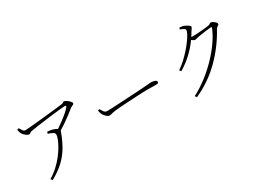

<svg xmlns="http://www.w3.org/2000/svg" viewBox="-29 -1480 3029 2236"><g transform="rotate(-30 1485.0 -362.0)"><path d="M150.9 -678.2 174.8 -685.1Q188 -662.6 200 -644.3Q211.9 -626 232.9 -626Q246.1 -626 285.4 -629.2Q324.7 -632.3 379.2 -637.7Q433.6 -643.1 492.9 -649.2Q552.2 -655.3 606.4 -661.1Q660.6 -667 699.7 -671.4Q738.8 -675.8 752 -678.2Q763.2 -679.7 770.3 -686.3Q777.3 -692.9 788.1 -692.9Q798.8 -692.9 818.6 -679.7Q838.4 -666.5 854.2 -649.7Q870.1 -632.8 870.1 -622.1Q870.1 -612.3 860.6 -606.7Q851.1 -601.1 838.1 -595.5Q825.2 -589.8 814 -581.1Q793.5 -563 757.1 -535.2Q720.7 -507.3 675.5 -476.1Q630.4 -444.8 584 -417Q584 -412.6 581.1 -404.8Q544.4 -303.2 498 -224.4Q451.7 -145.5 383.8 -82.3Q315.9 -19 215.8 36.1L198.2 13.2Q257.8 -22 307.9 -67.9Q357.9 -113.8 397 -163.6Q436 -213.4 462.9 -260.3Q489.7 -307.1 503.9 -344.5Q518.1 -381.8 518.1 -401.9Q518.1 -424.3 492.9 -437Q467.8 -449.7 435.1 -460L440.9 -483.9Q464.4 -482.4 477.5 -480.7Q490.7 -479 502 -476.1Q521.5 -470.7 538.3 -463.9Q555.2 -457 566.9 -448.2Q608.9 -476.1 651.1 -507.8Q693.4 -539.6 726.6 -568.8Q759.8 -598.1 775.9 -618.2Q785.6 -631.3 783.2 -635.7Q780.8 -640.1 765.1 -640.1Q749.5 -640.1 708.7 -636.2Q668 -632.3 613 -625.7Q558.1 -619.1 499 -611.6Q439.9 -604 387.2 -596.4Q334.5 -588.9 298.8 -583Q279.3 -579.6 271.7 -574.7Q264.2 -569.8 259 -565.9Q253.9 -562 243.2 -562Q232.9 -562 217.8 -571.8Q202.6 -581.5 188.2 -595.7Q173.8 -609.9 167 -623Q160.2 -635.7 157.5 -649.4Q154.8 -663.1 150.9 -678.2Z M1077.1 -400.9 1099.1 -408.2Q1112.8 -383.8 1127.7 -363.3Q1142.6 -342.8 1170.4 -342.8Q1190.9 -342.8 1231.9 -344.7Q1272.9 -346.7 1325.2 -349.4Q1377.4 -352.1 1432.1 -355.2Q1486.8 -358.4 1535.4 -361.3Q1584 -364.3 1618.2 -366.5Q1652.3 -368.7 1662.1 -369.1Q1712.4 -372.1 1734.6 -375Q1756.8 -377.9 1776.4 -377.9Q1791 -377.9 1807.9 -374.3Q1824.7 -370.6 1836.4 -363.5Q1848.1 -356.4 1848.1 -346.2Q1848.1 -336.4 1842 -329.8Q1835.9 -323.2 1813 -323.2Q1788.6 -323.2 1759.8 -324.2Q1731 -325.2 1688 -325.2Q1670.9 -325.2 1628.4 -323.5Q1585.9 -321.8 1531.2 -318.8Q1476.6 -315.9 1420.7 -312.7Q1364.7 -309.6 1319.6 -306.2Q1274.4 -302.7 1252.4 -299.8Q1226.6 -296.9 1212.4 -293Q1198.2 -289.1 1188.2 -286.1Q1178.2 -283.2 1165 -283.2Q1153.8 -283.2 1138.2 -294.9Q1122.6 -306.6 1108.9 -323.2Q1095.2 -339.8 1089.4 -354Q1084 -366.7 1081.8 -377.4Q1079.6 -388.2 1077.1 -400.9Z M2374 -743.2 2381.3 -764.2Q2394 -763.2 2408.4 -762Q2422.9 -760.7 2437 -755.9Q2451.2 -750.5 2467.8 -741.2Q2484.4 -731.9 2496.3 -722.2Q2508.3 -712.4 2508.3 -705.1Q2508.3 -692.9 2499.3 -682.4Q2490.2 -671.9 2479 -652.8Q2471.7 -639.6 2463.4 -626.2Q2455.1 -612.8 2446.3 -600.1Q2454.6 -599.1 2460.9 -598.6Q2467.3 -598.1 2473.1 -598.1Q2493.7 -598.1 2524.2 -600.1Q2554.7 -602.1 2586.9 -605Q2619.1 -607.9 2644.5 -610.6Q2669.9 -613.3 2680.2 -615.2Q2702.1 -618.2 2708.5 -626Q2714.8 -633.8 2726.1 -633.8Q2737.3 -633.8 2753.7 -624Q2770 -614.3 2782.7 -600.8Q2795.4 -587.4 2795.4 -577.1Q2795.4 -568.8 2787.4 -563.2Q2779.3 -557.6 2769 -550.8Q2758.8 -543.9 2752.4 -532.2Q2652.3 -347.7 2501.7 -198Q2351.1 -48.3 2153.3 40L2137.2 16.1Q2234.4 -33.7 2324.7 -103.8Q2415 -173.8 2491.5 -254.2Q2567.9 -334.5 2623.8 -416Q2679.7 -497.6 2708 -569.8Q2713.4 -584 2701.2 -584Q2692.9 -584 2670.4 -581.5Q2647.9 -579.1 2619.6 -575.2Q2591.3 -571.3 2565.7 -567.4Q2540 -563.5 2525.4 -561Q2509.3 -558.1 2494.1 -553.5Q2479 -548.8 2470.2 -548.8Q2461.4 -548.8 2450.4 -555.4Q2439.5 -562 2427.2 -571.8Q2314.9 -413.6 2147 -313L2130.4 -335Q2176.3 -365.7 2221.2 -406.7Q2266.1 -447.8 2305.2 -491.9Q2344.2 -536.1 2374.3 -577.4Q2404.3 -618.7 2421.1 -651.1Q2438 -683.6 2438 -700.2Q2438 -712.9 2419.7 -723.1Q2401.4 -733.4 2374 -743.2Z"/></g></svg>

Font: Source Han Serif CN ExtraLight
Style: Regular
Weight: 250
Designer: Ryoko NISHIZUKA  (kana & ideographs); Frank Grießhammer (Latin, Greek & Cyrillic); Wenlong ZHANG  (bopomofo); Sandoll Co
Foundry: Adobe Systems Incorporated
Version: Version 1.001;PS 1.001;hotconv 16.6.54;makeotf.lib2.5.65590